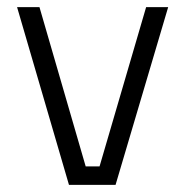

<svg xmlns="http://www.w3.org/2000/svg" viewBox="-20 -520 521 540"><path d="M28 -500H91L221 -52H260L391 -500H453L305 0H174Z"/></svg>

Font: TitilliumText22L Lt
Style: Thin
Weight: 300
Designer: Campivisivi
Foundry: Campivisivi
Version: 1.000